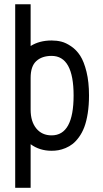

<svg xmlns="http://www.w3.org/2000/svg" viewBox="-20 -704 490 912"><path d="M125.5 -182.6Q125.5 -127 152.3 -94Q179.2 -61 225.1 -61Q329.6 -61 329.6 -250.5Q329.6 -438.5 225.1 -438.5Q179.2 -438.5 152.3 -413.8Q125.5 -389.2 125.5 -334.5ZM402.8 -250.5Q402.8 -204.1 396.7 -165.5Q390.6 -127 380.4 -100.1Q370.1 -73.2 355.2 -52.7Q340.3 -32.2 325 -20.3Q309.6 -8.3 291.3 -0.7Q272.9 6.8 257.3 9.5Q241.7 12.2 225.1 12.2Q168 12.2 125.5 -19V188H52.2V-683.6H125.5V-485.4Q167 -511.7 225.1 -511.7Q249.5 -511.7 271.2 -506.3Q293 -501 318.1 -483.9Q343.3 -466.8 361.1 -439.2Q378.9 -411.6 390.9 -363Q402.8 -314.5 402.8 -250.5Z"/></svg>

Font: Anka/Coder Narrow
Style: Regular
Weight: 400
Width: 3
Monospace: yes
Version: Version 001.100